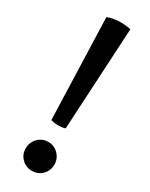

<svg xmlns="http://www.w3.org/2000/svg" viewBox="-192 -746 625 801"><g transform="rotate(30 121.0 -346.0)"><path d="M170 -5Q150 15 121 15Q92 15 72 -5Q52 -25 52 -54Q52 -83 72 -103.5Q92 -124 121 -124Q150 -124 170 -103.5Q190 -83 190 -54Q190 -25 170 -5ZM86 -209 70 -696Q119 -715 182 -702L155 -209Q123 -199 86 -209Z"/></g></svg>

Font: Karma SemiBold
Style: Regular
Weight: 600
Designer: Joana Correia
Foundry: Indian Type Foundry
Version: Version 1.202;PS 1.0;hotconv 1.0.78;makeotf.lib2.5.61930; tt